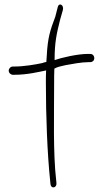

<svg xmlns="http://www.w3.org/2000/svg" viewBox="-20 -740 459 837"><path d="M18 -432C18 -422 27 -414 36 -414H44C98 -414 147 -426 181 -433C180 -416 180 -399 180 -380C180 -235 186 -71 199 52L200 62C203 86 229 79 226 57L225 47C211 -74 216 -237 216 -380C216 -401 216 -422 217 -441C231 -449 249 -452 266 -456C293 -461 336 -469 364 -469H373C383 -469 391 -476 391 -486C391 -497 384 -505 373 -505H364C317 -505 246 -488 218 -478C218 -556 227 -594 242 -654L254 -696C260 -719 237 -730 232 -710L221 -667C199 -609 188 -576 184 -499C183 -490 183 -480 182 -470C175 -469 170 -467 164 -465C136 -459 85 -450 43 -450H36C26 -450 18 -441 18 -432Z"/></svg>

Font: Stray Cat
Style: SuCn
Weight: 400
Version: Version 1.0